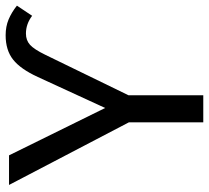

<svg xmlns="http://www.w3.org/2000/svg" viewBox="-50 -691 741 681"><g transform="rotate(-90 320.5 -350.5)"><path d="M227 -264 5 -689H110L278 -348L388 -587Q416 -648 449.5 -674.5Q483 -701 536 -701Q567 -701 592 -690.5Q617 -680 641 -661L605 -607Q576 -629 542 -629Q518 -629 502 -614.5Q486 -600 467 -561L323 -265V0H227Z"/></g></svg>

Font: Fira Sans
Style: Regular
Weight: 400
Designer: bBox Type GmbH & Carrois Corporate GbR & Edenspiekermann AG
Foundry: bBox Type GmbH & Carrois Corporate GbR & Edenspiekermann AG
Version: Version 4.301